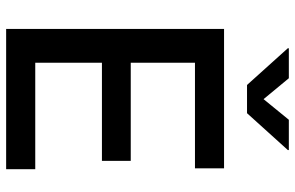

<svg xmlns="http://www.w3.org/2000/svg" viewBox="-192 -792 984 641"><g transform="rotate(90 300.5 -472.0)"><path d="M77.1 0V-727.5H542.5V-630.4H189.9V-416H517.6V-319.8H189.9V-97.2H545.4V0ZM241.7 -943.8 311.5 -859.4 380.4 -943.8H481.4V-940.4L358.4 -804.2H264.2L141.6 -940.4V-943.8Z"/></g></svg>

Font: V-Inter
Style: Medium-500
Weight: 500
Designer: Rasmus Andersson
Foundry: rsms
Version: Version 4.000;git-4146feb